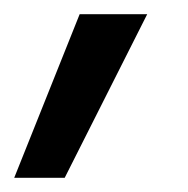

<svg xmlns="http://www.w3.org/2000/svg" viewBox="-46 -141 264 270"><path d="M-26 109 66 -121H161L45 109Z"/></svg>

Font: Ysabeau Office SemiBold
Style: Italic
Weight: 600
Italic angle: -12°
Designer: Christian Thalmann (Catharsis Fonts)
Version: Version 2.001;gftools[0.9.30]; featfreeze: tnum,lnum,ss02